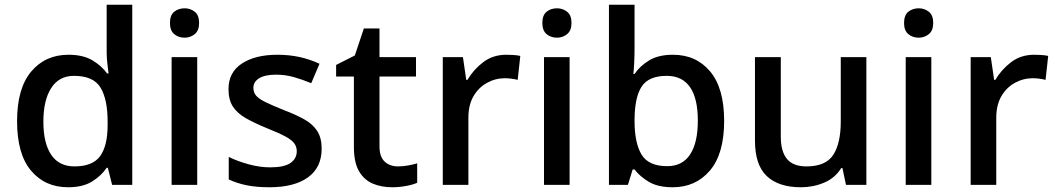

<svg xmlns="http://www.w3.org/2000/svg" viewBox="-20 -780 4459 810"><path d="M267 10Q170 10 111 -60Q52 -130 52 -269Q52 -407 111.5 -478Q171 -549 269 -549Q330 -549 369 -526Q408 -503 432 -470H438Q436 -484 433 -511Q430 -538 430 -559V-760H538V0H453L435 -72H430Q407 -38 368 -14Q329 10 267 10ZM294 -78Q371 -78 402.5 -121.5Q434 -165 434 -252V-268Q434 -361 404 -410.5Q374 -460 292 -460Q229 -460 196 -408.5Q163 -357 163 -267Q163 -176 196 -127Q229 -78 294 -78Z M812 -539V0H704V-539ZM759 -745Q783 -745 801.5 -730.5Q820 -716 820 -683Q820 -651 801.5 -636Q783 -621 759 -621Q733 -621 715 -636Q697 -651 697 -683Q697 -716 715 -730.5Q733 -745 759 -745Z M1337 -153Q1337 -73 1279 -31.5Q1221 10 1117 10Q1061 10 1020 1.5Q979 -7 945 -23V-118Q981 -100 1028.5 -87Q1076 -74 1120 -74Q1179 -74 1205.5 -92.5Q1232 -111 1232 -142Q1232 -160 1222 -174.5Q1212 -189 1184.5 -204Q1157 -219 1104 -240Q1053 -261 1017 -281.5Q981 -302 962.5 -330.5Q944 -359 944 -404Q944 -475 1000.5 -512Q1057 -549 1150 -549Q1200 -549 1243.5 -539.5Q1287 -530 1328 -511L1293 -429Q1257 -444 1220.5 -454.5Q1184 -465 1145 -465Q1098 -465 1073.5 -450Q1049 -435 1049 -409Q1049 -390 1060.5 -376.5Q1072 -363 1100.5 -349Q1129 -335 1179 -315Q1229 -296 1264.5 -276Q1300 -256 1318.5 -227Q1337 -198 1337 -153Z M1659 -78Q1680 -78 1702 -82Q1724 -86 1740 -91V-9Q1723 -1 1693.5 4.5Q1664 10 1634 10Q1590 10 1553.5 -5Q1517 -20 1495 -57Q1473 -94 1473 -161V-457H1398V-506L1477 -546L1515 -660H1581V-539H1735V-457H1581V-162Q1581 -119 1602.5 -98.5Q1624 -78 1659 -78Z M2116 -549Q2130 -549 2146.5 -548Q2163 -547 2175 -544L2164 -443Q2153 -446 2138 -448Q2123 -450 2110 -450Q2070 -450 2034.5 -430.5Q1999 -411 1977.5 -374Q1956 -337 1956 -283V0H1848V-539H1933L1947 -443H1952Q1978 -487 2019 -518Q2060 -549 2116 -549Z M2383 -539V0H2275V-539ZM2330 -745Q2354 -745 2372.5 -730.5Q2391 -716 2391 -683Q2391 -651 2372.5 -636Q2354 -621 2330 -621Q2304 -621 2286 -636Q2268 -651 2268 -683Q2268 -716 2286 -730.5Q2304 -745 2330 -745Z M2657 -578Q2657 -545 2655.5 -515Q2654 -485 2652 -468H2657Q2680 -502 2719 -525.5Q2758 -549 2819 -549Q2917 -549 2976 -478.5Q3035 -408 3035 -270Q3035 -131 2975 -60.5Q2915 10 2818 10Q2756 10 2718 -12.5Q2680 -35 2657 -65H2649L2629 0H2549V-760H2657ZM2793 -460Q2717 -460 2687.5 -415.5Q2658 -371 2657 -278V-270Q2657 -177 2686.5 -128Q2716 -79 2795 -79Q2859 -79 2891.5 -128.5Q2924 -178 2924 -271Q2924 -365 2891 -412.5Q2858 -460 2793 -460Z M3635 -539V0H3549L3534 -71H3529Q3503 -29 3457 -9.5Q3411 10 3359 10Q3265 10 3215 -37Q3165 -84 3165 -187V-539H3274V-203Q3274 -141 3300 -109.5Q3326 -78 3382 -78Q3464 -78 3495.5 -127Q3527 -176 3527 -268V-539Z M3909 -539V0H3801V-539ZM3856 -745Q3880 -745 3898.5 -730.5Q3917 -716 3917 -683Q3917 -651 3898.5 -636Q3880 -621 3856 -621Q3830 -621 3812 -636Q3794 -651 3794 -683Q3794 -716 3812 -730.5Q3830 -745 3856 -745Z M4343 -549Q4357 -549 4373.5 -548Q4390 -547 4402 -544L4391 -443Q4380 -446 4365 -448Q4350 -450 4337 -450Q4297 -450 4261.5 -430.5Q4226 -411 4204.5 -374Q4183 -337 4183 -283V0H4075V-539H4160L4174 -443H4179Q4205 -487 4246 -518Q4287 -549 4343 -549Z"/></svg>

Font: Noto Sans Nag Mundari Medium
Style: Regular
Weight: 500
Version: Version 1.000